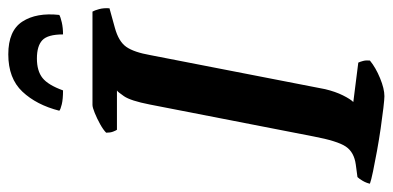

<svg xmlns="http://www.w3.org/2000/svg" viewBox="-275 -685 947 463"><g transform="rotate(-90 198.5 -453.5)"><path d="M198 0Q191 0 169.5 -2.5Q148 -5 120.5 -9Q93 -13 65.5 -18Q38 -23 16.5 -27.5Q-5 -32 -13 -35Q-11 -44 -6 -52.5Q-1 -61 3 -65L33 -69Q63 -73 76.5 -93Q90 -113 101 -171L178 -566Q187 -612 198 -628Q209 -644 212 -645H117Q115 -648 112.5 -654.5Q110 -661 110 -671Q117 -678 130.5 -685.5Q144 -693 157.5 -698.5Q171 -704 177 -704H402Q405 -699 408 -688Q411 -677 410 -663L363 -650Q330 -641 317 -622.5Q304 -604 297 -564L215 -143Q209 -118 200 -100Q191 -82 184 -75L279 -63Q281 -59 283 -51.5Q285 -44 284 -35Q267 -21 241.5 -10.5Q216 0 198 0ZM212 -775Q191 -775 178.5 -778Q166 -781 163 -784Q177 -839 209 -873Q241 -907 299 -907Q356 -907 378 -873Q400 -839 394 -784Q389 -781 376 -778Q363 -775 347 -775Q347 -812 333 -825Q319 -838 289 -838Q259 -838 242 -824.5Q225 -811 212 -775Z"/></g></svg>

Font: Texturina 72pt 72pt Regular
Style: Bold Italic
Weight: 700
Italic angle: -11°
Designer: Guillermo Torres Carreño
Foundry: Omnibus-Type
Version: Version 1.002; ttfautohint (v1.8.3)